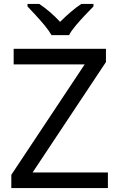

<svg xmlns="http://www.w3.org/2000/svg" viewBox="-20 -964 612 984"><path d="M533 0H38V-68L414 -634H50V-714H523V-646L147 -80H533ZM244 -784Q231 -807 209 -833.5Q187 -860 163 -886Q139 -912 121 -931V-944H181Q207 -927 235 -903Q263 -879 288 -852Q315 -879 343 -903Q371 -927 397 -944H459V-931Q440 -912 415.5 -886Q391 -860 368.5 -833.5Q346 -807 334 -784Z"/></svg>

Font: Noto Sans Pau Cin Hau
Style: Regular
Weight: 400
Designer: Monotype Design Team
Foundry: Monotype Imaging Inc.
Version: Version 2.002; ttfautohint (v1.8.4.7-5d5b)